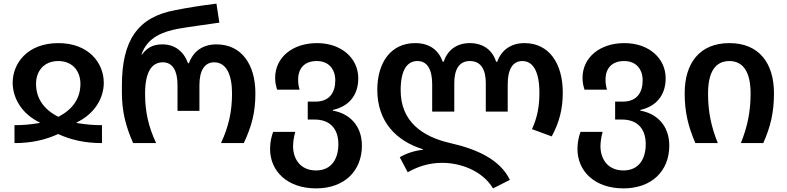

<svg xmlns="http://www.w3.org/2000/svg" viewBox="-20 -790 4343 1060"><path d="M60 0C157 0 233 -19 301 -50C369 -19 445 0 543 0V-99C496 -99 459 -102 403 -111V-114C504 -162 553 -250 553 -333C553 -442 470 -552 302 -552C133 -552 50 -442 50 -333C50 -250 99 -162 199 -114V-111C144 -102 106 -99 60 -99ZM302 -145C227 -183 179 -242 179 -327C179 -397 222 -453 302 -453C381 -453 424 -397 424 -327C424 -242 376 -183 302 -145Z M715 0H842C800 -90 781 -171 781 -273C781 -390 816 -446 879 -446C935 -446 960 -396 960 -321V-178H1081V-321C1081 -399 1109 -446 1162 -446C1230 -446 1261 -377 1261 -274C1261 -173 1242 -90 1200 0H1326C1370 -95 1390 -169 1390 -275C1390 -432 1315 -545 1175 -545C1098 -545 1047 -506 1023 -441H1018C995 -505 946 -545 877 -545C836 -545 798 -535 764 -489H761C794 -585 880 -615 962 -631C1017 -641 1111 -653 1191 -665L1175 -770C1095 -760 1017 -748 948 -734C738 -696 653 -564 653 -318V-279C653 -177 673 -95 715 0Z M1725 250C1881 250 1978 154 1978 14C1978 -102 1903 -165 1818 -179V-183C1903 -202 1958 -261 1958 -358C1958 -466 1868 -552 1730 -552C1595 -552 1499 -473 1499 -360C1499 -336 1503 -317 1510 -295H1634C1628 -315 1626 -332 1626 -350C1626 -414 1662 -453 1729 -453C1796 -453 1831 -407 1831 -346C1831 -282 1801 -229 1722 -229H1679V-130H1717C1803 -130 1848 -78 1848 6C1848 86 1811 151 1725 151C1636 151 1598 85 1598 17C1598 -8 1604 -41 1610 -62H1488C1479 -38 1471 -5 1471 32C1471 155 1566 250 1725 250Z M2702 250 2795 203C2740 90 2612 33 2466 0C2308 -36 2192 -122 2192 -291C2192 -403 2227 -453 2285 -453C2341 -453 2366 -403 2366 -325V-174H2488V-331C2488 -407 2515 -453 2574 -453C2638 -453 2662 -402 2662 -331V-174H2783V-325C2783 -408 2811 -453 2864 -453C2922 -453 2958 -397 2958 -277C2958 -205 2947 -142 2917 -77L3026 -37C3068 -115 3087 -188 3087 -279C3087 -440 3011 -552 2876 -552C2800 -552 2748 -513 2725 -449H2719C2699 -513 2648 -552 2574 -552C2500 -552 2451 -513 2429 -449H2424C2402 -513 2352 -552 2272 -552C2138 -552 2063 -445 2063 -294C2063 -116 2170 -11 2315 34V37C2269 41 2221 58 2187 78L2231 161C2284 131 2346 109 2421 109C2521 109 2642 151 2702 250Z M3422 250C3578 250 3675 154 3675 14C3675 -102 3600 -165 3515 -179V-183C3600 -202 3655 -261 3655 -358C3655 -466 3565 -552 3427 -552C3292 -552 3196 -473 3196 -360C3196 -336 3200 -317 3207 -295H3331C3325 -315 3323 -332 3323 -350C3323 -414 3359 -453 3426 -453C3493 -453 3528 -407 3528 -346C3528 -282 3498 -229 3419 -229H3376V-130H3414C3500 -130 3545 -78 3545 6C3545 86 3508 151 3422 151C3333 151 3295 85 3295 17C3295 -8 3301 -41 3307 -62H3185C3176 -38 3168 -5 3168 32C3168 155 3263 250 3422 250Z M3819 0H3943C3906 -90 3889 -175 3889 -273C3889 -397 3932 -453 4007 -453C4081 -453 4124 -395 4124 -274C4124 -177 4107 -90 4070 0H4194C4234 -91 4253 -169 4253 -275C4253 -442 4170 -552 4007 -552C3843 -552 3760 -442 3760 -275C3760 -169 3780 -91 3819 0Z"/></svg>

Font: Noto Sans Georgian SemiBold
Style: Regular
Weight: 600
Designer: Monotype Design Team, Akaki Razmadze
Foundry: Google LLC
Version: Version 2.005